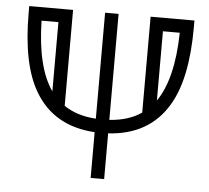

<svg xmlns="http://www.w3.org/2000/svg" viewBox="-50 -734 859 788"><g transform="rotate(5 379.5 -340.5)"><path d="M407.2 0H351.6V-188.5Q183.1 -198.7 105.5 -329.6Q39.1 -439.5 39.1 -652.8V-680.7H219.7V-285.6Q272.9 -249 351.6 -244.1V-680.7H407.2V-244.1Q485.8 -249 539.1 -285.6V-680.7H719.7V-652.8Q719.7 -439.5 653.3 -329.6Q575.7 -198.7 407.2 -188.5ZM164.1 -340.3V-625.5H94.7Q98.6 -433.6 164.1 -340.3ZM594.7 -340.3Q660.2 -433.6 664.1 -625.5H594.7Z"/></g></svg>

Font: X Company
Style: Regular
Weight: 400
Designer: GGBotNet
Foundry: GGBotNet
Version: 0.90